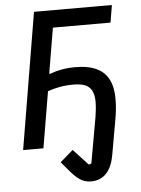

<svg xmlns="http://www.w3.org/2000/svg" viewBox="-59 -744 718 980"><g transform="rotate(-5 300.0 -254.0)"><path d="M367.9 189.6C438.2 189.6 473.7 137.8 486.5 66.8L518.5 -114.7C525.6 -152.7 528.4 -185.7 528.4 -219.8C528.4 -335.2 474.1 -398.4 338.1 -398.4C286.6 -398.4 244.7 -389.9 207.4 -376.1H202.4L241.8 -609.4H536.9L551.8 -698.2H152.7L35.9 0H139.9L188.6 -288.4C228.3 -302.2 269.2 -310.7 320.7 -310.7C382.8 -310.7 425.8 -293.3 425.8 -213.4C425.8 -190 422.9 -162.6 418.7 -136.7L376.8 98.7L363.6 103L287.6 21.3L221.6 78.5L251.4 114.3C290.8 161.6 320 189.6 367.9 189.6Z"/></g></svg>

Font: Margiela Mono Italic Medium It
Style: Regular
Weight: 500
Designer: Mike Abbink, Paul van der Laan, Pieter van Rosmalen
Foundry: Bold Monday
Version: Version 2.003 2021